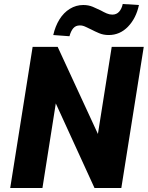

<svg xmlns="http://www.w3.org/2000/svg" viewBox="-20 -939 738 959"><path d="M31 0 143 -705H268L475 -257H467L538 -705H698L586 0H452L252 -437H261L192 0ZM327 -758 246 -764Q256 -808 277 -842Q298 -876 329 -895Q360 -914 396 -914Q422 -914 443.5 -905Q465 -896 483 -887Q499 -878 513 -872Q527 -866 541 -866Q562 -866 575 -880.5Q588 -895 593 -919L674 -914Q660 -848 619.5 -806Q579 -764 523 -764Q497 -764 475.5 -773Q454 -782 435 -792Q420 -799 406.5 -805.5Q393 -812 379 -812Q358 -812 346 -798Q334 -784 327 -758Z"/></svg>

Font: Nunito Sans 7pt Condensed Black
Style: Italic
Weight: 900
Width: 3
Italic angle: -9°
Designer: Vernon Adams
Foundry: Vernon Adams
Version: Version 3.101;gftools[0.9.27]